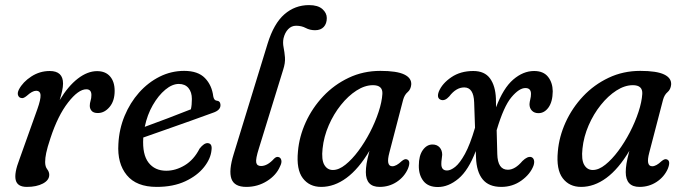

<svg xmlns="http://www.w3.org/2000/svg" viewBox="-20 -742 2746 772"><path d="M65.5 -348Q56.5 -349 52.8 -358.5Q49 -368 56 -382Q72 -412.5 106 -434.5Q140 -456.5 180 -456.5Q233.5 -456.5 233.5 -406Q233.5 -393 229.8 -376Q226 -359 220 -339.5Q254 -396 293 -426Q332 -456 370.5 -456Q404 -456 422.5 -434.8Q441 -413.5 441 -376.5Q441 -336 420.5 -311.8Q400 -287.5 373.5 -287.5Q356 -287.5 348.5 -296.2Q341 -305 341 -316.5Q341 -327 344.2 -337Q347.5 -347 347.5 -360Q347.5 -383 327 -383Q295 -383 253.8 -330Q212.5 -277 183 -187Q170 -148 165.8 -127.2Q161.5 -106.5 161.5 -90.5Q161.5 -72 169.8 -61.5Q178 -51 178 -39Q178 -17.5 152.5 -4Q127 9.5 88 9.5Q50 9.5 43.2 -18Q36.5 -45.5 58 -101L130.5 -304Q144 -342 143 -359.5Q142 -377 125 -377Q110 -377 87.5 -356.5Q73.5 -345 65.5 -348Z M830.5 -139Q827.5 -104 800.2 -69.8Q773 -35.5 724.8 -13Q676.5 9.5 610 9.5Q528.5 9.5 489.8 -37.8Q451 -85 456 -163Q459 -223 481 -276Q503 -329 539.2 -369.8Q575.5 -410.5 622 -433.8Q668.5 -457 720.5 -457Q776 -457 804 -428.2Q832 -399.5 837.5 -354.5Q840.5 -339 850 -337.5Q865.5 -336.5 866.5 -321Q868 -299 836 -288.5Q798 -274.5 746 -256Q694 -237.5 642.8 -219.5Q591.5 -201.5 556 -189V-187Q552 -121 577.2 -88.2Q602.5 -55.5 648.5 -55.5Q686.5 -55.5 723 -77.5Q759.5 -99.5 782.5 -144.5Q800.5 -167.5 815.5 -166.5Q834 -165 830.5 -139ZM699 -404.5Q672.5 -404.5 644.8 -381.5Q617 -358.5 594.5 -319.5Q572 -280.5 562 -232Q602 -246.5 654.8 -266.5Q707.5 -286.5 747.5 -302.5Q751.5 -319 751.5 -344Q751.5 -371.5 737.8 -388Q724 -404.5 699 -404.5Z M1222.5 -721.5Q1258 -721.5 1276 -705.8Q1294 -690 1294 -669.5Q1294 -647 1281.8 -633.8Q1269.5 -620.5 1247 -620.5Q1226 -620.5 1209.2 -629.5Q1192.5 -638.5 1170.5 -638.5Q1152 -638.5 1138.8 -624.8Q1125.5 -611 1120 -588Q1116.5 -570.5 1120.2 -551.8Q1124 -533 1125.8 -511Q1127.5 -489 1118.5 -461.5L1021 -145.5Q1007.5 -103 1010.2 -88.8Q1013 -74.5 1029.5 -74.5Q1055.5 -74.5 1082 -104Q1092 -114 1101.5 -110Q1109 -107.5 1111.2 -97.5Q1113.5 -87.5 1106 -73Q1091 -37.5 1053.5 -14Q1016 9.5 970.5 9.5Q922 9.5 910.5 -23.2Q899 -56 919.5 -122L1056 -566.5Q1081 -647.5 1123.5 -684.5Q1166 -721.5 1222.5 -721.5Z M1545.5 -128Q1531 -73.5 1557.5 -73.5Q1573.5 -73.5 1595 -94Q1608 -105 1616.5 -101Q1633 -95 1620 -63Q1605.5 -30.5 1575 -10.5Q1544.5 9.5 1506.5 9.5Q1451 9.5 1451 -50Q1451 -65.5 1454 -84.2Q1457 -103 1465.5 -135.5Q1422 -62.5 1373 -26.5Q1324 9.5 1271.5 9.5Q1224 9.5 1197.5 -25.5Q1171 -60.5 1178 -133Q1183 -192.5 1209.2 -250.2Q1235.5 -308 1279.5 -354.8Q1323.5 -401.5 1382 -429.2Q1440.5 -457 1509.5 -457Q1575.5 -457 1605.5 -442.5Q1635.5 -428 1633.5 -401.5Q1631.5 -382 1619 -371.5Q1606.5 -361 1601 -341ZM1277 -144.5Q1272 -100 1284 -79.2Q1296 -58.5 1318.5 -58.5Q1342.5 -58.5 1369 -79.8Q1395.5 -101 1421 -135.2Q1446.5 -169.5 1467.8 -210.5Q1489 -251.5 1502.2 -291.8Q1515.5 -332 1517.5 -364.5Q1519.5 -399.5 1479.5 -399.5Q1447 -399.5 1413.5 -378Q1380 -356.5 1350.8 -320Q1321.5 -283.5 1301.8 -238Q1282 -192.5 1277 -144.5Z M1974 -345.5 1974.5 -310.5Q2003.5 -387.5 2043.5 -422Q2083.5 -456.5 2127.5 -456.5Q2165 -456.5 2183.5 -433.2Q2202 -410 2202.5 -375Q2202 -333 2185.5 -310Q2169 -287 2145 -287Q2128.5 -287 2118.8 -297Q2109 -307 2109 -323Q2109.5 -332 2112.2 -342.8Q2115 -353.5 2115 -364.5Q2115 -388 2092.5 -388Q2067.5 -388 2036.5 -351.2Q2005.5 -314.5 1977 -218.5L1979.5 -122.5Q1981 -59.5 2022 -59.5Q2051 -59.5 2080.5 -94.5Q2101 -114.5 2116 -110.5Q2124.5 -107.5 2127 -98Q2129.5 -88.5 2125 -75.5Q2112 -41.5 2076.5 -16Q2041 9.5 1995.5 9.5Q1945.5 9.5 1920.8 -20.8Q1896 -51 1894 -108.5L1893 -134.5Q1863.5 -57 1823.2 -23.5Q1783 10 1740.5 10Q1701.5 10 1682.5 -14.2Q1663.5 -38.5 1664 -76Q1664 -116 1680 -138.5Q1696 -161 1719 -161Q1737 -161 1747.5 -149.5Q1758 -138 1758 -119.5Q1757.5 -111 1756 -102Q1754.5 -93 1754.5 -82.5Q1754.5 -56.5 1777.5 -56.5Q1792 -56.5 1810.5 -71.2Q1829 -86 1849.5 -123.2Q1870 -160.5 1890 -228.5L1886.5 -330.5Q1884.5 -390.5 1846.5 -390.5Q1814 -390.5 1786.5 -354.5Q1769 -335 1753 -340.5Q1734.5 -347 1744.5 -374Q1758 -406.5 1794.8 -431.5Q1831.5 -456.5 1883 -456.5Q1928.5 -456.5 1950.2 -426.8Q1972 -397 1974 -345.5Z M2590.5 -128Q2576 -73.5 2602.5 -73.5Q2618.5 -73.5 2640 -94Q2653 -105 2661.5 -101Q2678 -95 2665 -63Q2650.5 -30.5 2620 -10.5Q2589.5 9.5 2551.5 9.5Q2496 9.5 2496 -50Q2496 -65.5 2499 -84.2Q2502 -103 2510.5 -135.5Q2467 -62.5 2418 -26.5Q2369 9.5 2316.5 9.5Q2269 9.5 2242.5 -25.5Q2216 -60.5 2223 -133Q2228 -192.5 2254.2 -250.2Q2280.5 -308 2324.5 -354.8Q2368.5 -401.5 2427 -429.2Q2485.5 -457 2554.5 -457Q2620.5 -457 2650.5 -442.5Q2680.5 -428 2678.5 -401.5Q2676.5 -382 2664 -371.5Q2651.5 -361 2646 -341ZM2322 -144.5Q2317 -100 2329 -79.2Q2341 -58.5 2363.5 -58.5Q2387.5 -58.5 2414 -79.8Q2440.5 -101 2466 -135.2Q2491.5 -169.5 2512.8 -210.5Q2534 -251.5 2547.2 -291.8Q2560.5 -332 2562.5 -364.5Q2564.5 -399.5 2524.5 -399.5Q2492 -399.5 2458.5 -378Q2425 -356.5 2395.8 -320Q2366.5 -283.5 2346.8 -238Q2327 -192.5 2322 -144.5Z"/></svg>

Font: Fraunces 72pt S100
Style: Italic
Weight: 400
Italic angle: -16°
Version: Version 1.000; ttfautohint (v1.8.3)